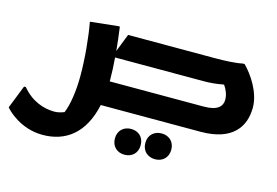

<svg xmlns="http://www.w3.org/2000/svg" viewBox="-134 -678 1641 1137"><g transform="rotate(15 686.0 -109.0)"><path d="M1244 -455H1232C1192 -446 1126 -443 1063 -443H533L490 -333C486 -378 480 -426 473 -478H462L294 -460C311 -369 323 -242 323 -135C323 -47 311 41 288 96C271 102 252 109 228 109C164 109 87 84 28 12H17L-39 154C-25 172 61 260 196 260C336 260 445 182 484 0H1096C1293 0 1358 -102 1358 -218C1358 -311 1294 -405 1244 -455ZM1075 -149H499V-162C499 -201 497 -245 493 -294H1032C1076 -294 1110 -297 1158 -306C1175 -282 1188 -252 1188 -221C1188 -179 1159 -149 1075 -149ZM877 69C832 69 797 98 797 148C797 198 832 227 877 227C921 227 956 198 956 148C956 98 921 69 877 69ZM695 90C651 90 616 119 616 169C616 219 651 248 695 248C740 248 774 219 774 169C774 119 740 90 695 90Z"/></g></svg>

Font: Kufam Arabic Latin Roman Bold
Style: Regular
Weight: 700
Designer: Wael Morcos & Artur Schmal
Version: Version 1.200;PS 001.200;hotconv 1.0.88;makeotf.lib2.5.64775